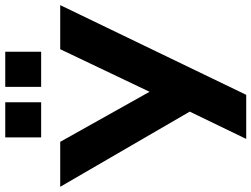

<svg xmlns="http://www.w3.org/2000/svg" viewBox="-158 -836 971 742"><g transform="rotate(-90 328.0 -465.5)"><path d="M332 0 678.7 -718.8H508.3L343.8 -373.5L150.4 -718.8H-23.4L267.1 -218.3L161.6 0ZM498.5 -792.5V-931.2H362.8V-792.5ZM303.2 -792.5V-931.2H167.5V-792.5Z"/></g></svg>

Font: Winston ExtraBold
Style: Regular
Weight: 800
Designer: Vernon Adams, Kim Jin-seong, David Berlow, Cristiano Sobral
Foundry: The Winston Project Authors
Version: Version 3.004